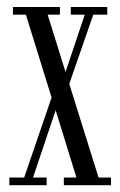

<svg xmlns="http://www.w3.org/2000/svg" viewBox="-20 -544 352 564"><path d="M7.5 0V-22.5H51L131.5 -257.5L56 -501H18V-523.5H156V-501H120L172.5 -332.5L229 -501H188V-523.5H295V-501H254L183.5 -297.5L269.5 -22.5H306V0H167.5V-22.5H204.5L143.5 -220L77 -22.5H117V0Z"/></svg>

Font: Imbue 50pt Light
Style: Regular
Weight: 300
Designer: Tyler Finck
Foundry: Etcetera Type Company
Version: Version 1.102; ttfautohint (v1.8.3)